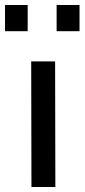

<svg xmlns="http://www.w3.org/2000/svg" viewBox="-40 -743 336 763"><path d="M-20 -723H70V-619H-20ZM185 -723H276V-619H185ZM84 -499H179L180 0H85Z"/></svg>

Font: Panefresco 600wt
Style: Regular
Weight: 600
Designer: Campivisivi
Foundry: Campivisivi & Chank Co
Version: Version 1.001